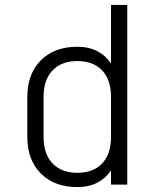

<svg xmlns="http://www.w3.org/2000/svg" viewBox="-20 -750 640 780"><path d="M497 0H431V-58Q410 -26 375.5 -8Q341 10 294 10Q201 10 146 -45Q91 -100 91 -194V-356Q91 -450 146 -505Q201 -560 294 -560Q341 -560 375.5 -542Q410 -524 431 -492V-730H497ZM294 -502Q230 -502 193.5 -464Q157 -426 157 -356V-194Q157 -124 193.5 -86Q230 -48 294 -48Q359 -48 395 -86Q431 -124 431 -194V-356Q431 -426 395 -464Q359 -502 294 -502Z"/></svg>

Font: Tiny ExtraLight
Style: Regular
Weight: 200
Monospace: yes
Designer: Philipp Nurullin, Konstantin Bulenkov
Foundry: JetBrains
Version: Version 2.251; ttfautohint (v1.8.4.7-5d5b)